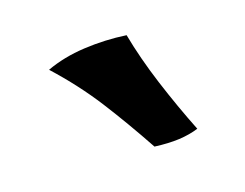

<svg xmlns="http://www.w3.org/2000/svg" viewBox="-43 -775 386 302"><g transform="rotate(-15 150.0 -624.0)"><path d="M177.7 -534.2Q147 -580.1 117.4 -618.7Q87.9 -657.2 48.8 -693.8Q76.7 -707 111.3 -711.9Q146 -716.8 180.7 -714.8Q191.9 -674.8 210.4 -630.4Q229 -585.9 250 -543.9Q235.8 -538.1 218.3 -535.6Q200.7 -533.2 177.7 -534.2Z"/></g></svg>

Font: Abu Sayed
Style: Regular
Weight: 400
Designer: Jayed Ahsan Saad
Foundry: Codepotro
Version: Codepotro Abu Sayed;Version 0.800